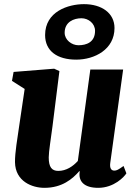

<svg xmlns="http://www.w3.org/2000/svg" viewBox="-20 -901 663 931"><path d="M52.7 -114.7C54.2 -20.5 136.7 9.8 195.3 9.8C281.2 9.8 331.5 -33.2 364.7 -71.3L366.7 -69.8C358.9 -22.9 386.2 9.8 456.1 9.8C533.7 9.8 583 -44.4 592.8 -60.5L579.1 -96.2C553.2 -77.6 545.4 -73.7 534.2 -73.7C519.5 -73.7 511.2 -85.4 514.6 -110.8L577.1 -564H418L357.4 -120.6C334.5 -94.7 301.3 -72.3 262.7 -72.3C231 -72.3 216.3 -90.8 216.3 -137.7C216.3 -166 227.1 -230.5 234.4 -287.6L268.1 -556.2L242.7 -567.9L45.9 -552.2L38.1 -508.8L99.6 -469.7L73.2 -291.5C64.5 -231 52.2 -160.6 52.7 -114.7ZM349.6 -611.8C438.5 -611.8 535.2 -661.1 535.2 -765.1C535.2 -837.9 472.7 -880.9 387.2 -880.9C311.5 -880.9 198.7 -845.7 198.7 -731C198.7 -653.8 257.3 -611.8 349.6 -611.8ZM360.4 -681.6C327.6 -681.6 293.5 -707.5 293.5 -742.2C293.5 -794.9 337.9 -812.5 375 -812.5C408.7 -812.5 440.9 -787.1 440.9 -751.5C440.9 -695.3 397.9 -681.6 360.4 -681.6Z"/></svg>

Font: Merriweather
Style: Heavy Italic
Weight: 900
Italic angle: -7.5°
Designer: Eben Sorkin
Foundry: Eben Sorkin
Version: Version 1.001